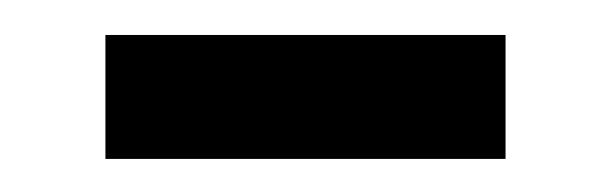

<svg xmlns="http://www.w3.org/2000/svg" viewBox="-20 -308 356 112"><path d="M41.5 -215.3V-287.6H274.9V-215.3Z"/></svg>

Font: Varta Light SemiBold
Style: Regular
Weight: 600
Version: Version 1.004